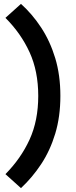

<svg xmlns="http://www.w3.org/2000/svg" viewBox="-20 -819 391 989"><path d="M177 -325Q177 -452 132.5 -549.5Q88 -647 8 -727L88 -799Q146 -747 192 -677Q238 -607 264.5 -519.5Q291 -432 291 -325Q291 -218 264.5 -130.5Q238 -43 192 26.5Q146 96 88 150L8 78Q88 -3 132.5 -100.5Q177 -198 177 -325Z"/></svg>

Font: Gabarito Medium
Style: Regular
Weight: 500
Designer: Leandro Assis / Alvaro Franca / Felipe Casaprima
Foundry: Naipe Foundry
Version: Version 1.000